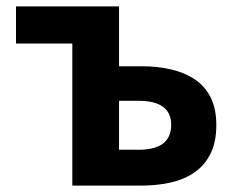

<svg xmlns="http://www.w3.org/2000/svg" viewBox="-20 -580 739 600"><path d="M206 -444H30V-560H352V-373H421Q472 -373 515 -363Q558 -353 589.5 -331.5Q621 -310 638.5 -275Q656 -240 656 -189Q656 -137 638.5 -101Q621 -65 589.5 -42.5Q558 -20 515 -10Q472 0 421 0H206ZM413 -112Q515 -112 515 -190Q515 -265 413 -265H352V-112Z"/></svg>

Font: SpoqaHanSansJP-Bold
Style: Regular
Weight: 700
Designer: [Source Han Sans]
Ryoko NISHIZUKA  (kana & ideographs); Paul D. Hunt (Latin, Greek & Cyrillic); Wenlong ZHANG  (bopomofo
Foundry: Spoqa (http://bi.spoqa.com)
Version: Version 1.002.20150607